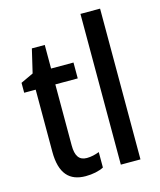

<svg xmlns="http://www.w3.org/2000/svg" viewBox="-115 -908 778 935"><g transform="rotate(-15 274.0 -441.0)"><path d="M229 -140C190 -140 173 -166 173 -218V-526H286V-606H173V-725H108L80 -606L16 -576V-526H74V-213C74 -102 120 -56 201 -56C236 -56 269 -63 292 -75V-153C272 -145 250 -140 229 -140Z M479 -66V-826H380V-66Z"/></g></svg>

Font: Noto Sans Malayalam UI Condensed Medium
Style: Regular
Weight: 500
Width: 3
Designer: Jelle Bosma - Monotype Design Team
Foundry: Monotype Imaging Inc.
Version: Version 2.104